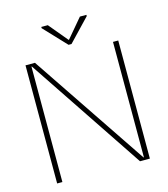

<svg xmlns="http://www.w3.org/2000/svg" viewBox="-108 -799 772 884"><g transform="rotate(-15 278.5 -357.5)"><path d="M472 -563H497V0H450L82 -550H80V0H55V-563H100L470 -13H472ZM271 -603 171 -709V-715H202L277 -625H279L355 -715H386V-709L285 -603Z"/></g></svg>

Font: Darker Grotesque Light
Style: Regular
Weight: 300
Designer: Gabriel Lam
Foundry: TypeRant
Version: Version 1.000;gftools[0.9.28]